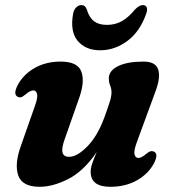

<svg xmlns="http://www.w3.org/2000/svg" viewBox="-20 -722 681 756"><path d="M586.5 -125Q605 -115.5 586.5 -79.5Q564.5 -37.5 519.2 -12Q474 13.5 414.5 13.5Q337 13.5 337 -45.5Q337 -61.5 344 -81Q351 -100.5 361 -123.5Q309 -47.5 248.5 -17Q188 13.5 137 13.5Q67.5 13.5 52 -30.8Q36.5 -75 61.5 -145.5L116.5 -302Q129.5 -338 126 -352Q122.5 -366 111 -366Q99.5 -366 81 -350.5Q70.5 -341.5 63.5 -339.5Q56.5 -337.5 49.5 -341Q31 -350.5 49.5 -386.5Q71.5 -428.5 116 -454Q160.5 -479.5 219 -479.5Q285 -479.5 300 -440.8Q315 -402 292 -337L236.5 -179Q222 -140.5 226 -122.5Q230 -104.5 252 -104.5Q283.5 -104.5 323.2 -144.8Q363 -185 390 -257Q404.5 -296.5 411.8 -319.8Q419 -343 419 -357.5Q419 -373 413.8 -385.2Q408.5 -397.5 408.5 -413.5Q408.5 -443.5 444.8 -461.5Q481 -479.5 545.5 -479.5Q592.5 -479.5 602.8 -448.5Q613 -417.5 592 -361.5L519.5 -164Q506 -128 509.8 -114Q513.5 -100 525 -100Q536.5 -100 555 -115.5Q565.5 -124.5 572.5 -126.2Q579.5 -128 586.5 -125ZM401 -624Q434 -624 460 -638.8Q486 -653.5 511 -684Q528 -702 542.5 -702Q554 -702 557.8 -692.8Q561.5 -683.5 556 -669Q531.5 -598 481.8 -561Q432 -524 374.5 -524Q317 -524 286 -561Q255 -598 268 -669Q271 -683.5 280 -692.8Q289 -702 301 -702Q316 -702 322 -684Q331.5 -652.5 350.5 -638.2Q369.5 -624 401 -624Z"/></svg>

Font: Fraunces 9pt
Style: Bold Italic
Weight: 700
Italic angle: -16°
Version: Version 1.000;[b76b70a41]